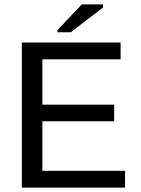

<svg xmlns="http://www.w3.org/2000/svg" viewBox="-20 -852 640 872"><path d="M79.1 0V-658.7H527.8V-582.5H172.4V-376.5H498.5V-301.3H172.4V-76.2H547.9V0ZM240.7 -705.6V-715.3L351.6 -832H447.8V-817.9L301.3 -705.6Z"/></svg>

Font: Cousine
Style: Regular
Weight: 400
Monospace: yes
Designer: Steve Matteson
Foundry: Monotype Imaging Inc.
Version: Version 1.21